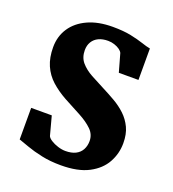

<svg xmlns="http://www.w3.org/2000/svg" viewBox="-111 -652 675 749"><g transform="rotate(20 227.0 -277.5)"><path d="M224.5 11Q179.5 11 143.8 3.2Q108 -4.5 82 -14Q56 -23.5 39.5 -29V-160H125L146 -81.5Q149.5 -73.5 161.8 -65.8Q174 -58 190.5 -52.8Q207 -47.5 222 -47.5Q247.5 -47.5 264.2 -56Q281 -64.5 289.5 -80.2Q298 -96 298 -116Q298 -143.5 277.8 -163.2Q257.5 -183 224.8 -200.5Q192 -218 153.5 -238.5Q118.5 -258 92.8 -281.2Q67 -304.5 53 -336.5Q39 -368.5 39 -412Q39 -457 62 -491.8Q85 -526.5 128 -546.2Q171 -566 231 -566Q276 -566 307 -559.5Q338 -553 359.5 -545.8Q381 -538.5 395.5 -536V-405.5H314L293 -480Q290 -487 281 -493.5Q272 -500 259.2 -504.2Q246.5 -508.5 232.5 -508.5Q210 -508.5 193.5 -500.8Q177 -493 168 -478.2Q159 -463.5 159 -443.5Q159 -413 176.2 -393Q193.5 -373 220.5 -358.2Q247.5 -343.5 276 -329Q303.5 -315 330 -299.8Q356.5 -284.5 377.8 -264.5Q399 -244.5 411.8 -217.5Q424.5 -190.5 424.5 -153Q424.5 -110 403.8 -72.5Q383 -35 339 -12Q295 11 224.5 11Z"/></g></svg>

Font: Merriweather 24pt SemiCondensed
Style: Bold
Weight: 700
Width: 4
Designer: Eben Sorkin
Foundry: Eben Sorkin
Version: Version 2.100